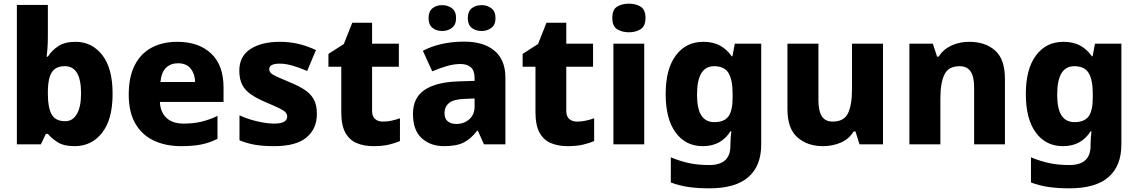

<svg xmlns="http://www.w3.org/2000/svg" viewBox="-20 -787 6208 1047"><path d="M241 -585Q241 -555 239 -526.5Q237 -498 234 -478H241Q262 -512 298 -535.5Q334 -559 392 -559Q481 -559 537.5 -487Q594 -415 594 -276Q594 -135 536.5 -62.5Q479 10 387 10Q328 10 295 -11Q262 -32 241 -57H230L203 0H72V-760H241ZM334 -426Q284 -426 263 -393.5Q242 -361 241 -294V-273Q241 -201 261.5 -163.5Q282 -126 336 -126Q376 -126 399 -165Q422 -204 422 -278Q422 -426 334 -426Z M947 -559Q1063 -559 1131 -495.5Q1199 -432 1199 -309V-231H852Q854 -177 887 -145Q920 -113 981 -113Q1033 -113 1076.5 -123Q1120 -133 1166 -155V-30Q1125 -9 1079.5 0.5Q1034 10 967 10Q884 10 819.5 -20Q755 -50 718.5 -112.5Q682 -175 682 -271Q682 -368 715 -432Q748 -496 807.5 -527.5Q867 -559 947 -559ZM950 -442Q911 -442 885.5 -417.5Q860 -393 855 -340H1044Q1043 -383 1020 -412.5Q997 -442 950 -442Z M1708 -166Q1708 -85 1651.5 -37.5Q1595 10 1475 10Q1417 10 1373.5 3Q1330 -4 1286 -22V-158Q1334 -136 1386 -124.5Q1438 -113 1474 -113Q1512 -113 1529 -123Q1546 -133 1546 -151Q1546 -164 1537.5 -174Q1529 -184 1503.5 -196.5Q1478 -209 1428 -230Q1379 -251 1347.5 -273Q1316 -295 1300.5 -325.5Q1285 -356 1285 -402Q1285 -480 1345.5 -519.5Q1406 -559 1506 -559Q1559 -559 1606 -548Q1653 -537 1703 -514L1655 -400Q1614 -418 1575.5 -429Q1537 -440 1506 -440Q1448 -440 1448 -410Q1448 -399 1456.5 -389.5Q1465 -380 1489.5 -369Q1514 -358 1561 -338Q1608 -319 1641 -297.5Q1674 -276 1691 -245Q1708 -214 1708 -166Z M2068 -124Q2093 -124 2115.5 -129Q2138 -134 2161 -142V-18Q2134 -6 2099 2Q2064 10 2016 10Q1965 10 1925.5 -6.5Q1886 -23 1863.5 -63Q1841 -103 1841 -176V-423H1771V-493L1855 -547L1901 -663H2009V-549H2155V-423H2009V-182Q2009 -153 2025 -138.5Q2041 -124 2068 -124Z M2511 -560Q2618 -560 2677 -510Q2736 -460 2736 -364V0H2619L2586 -74H2582Q2547 -29 2508 -9.5Q2469 10 2401 10Q2328 10 2280 -33Q2232 -76 2232 -166Q2232 -253 2293.5 -295.5Q2355 -338 2474 -343L2568 -346V-362Q2568 -402 2547.5 -420Q2527 -438 2491 -438Q2455 -438 2416 -426.5Q2377 -415 2337 -398L2286 -510Q2331 -534 2388 -547Q2445 -560 2511 -560ZM2517 -248Q2454 -246 2429 -225.5Q2404 -205 2404 -170Q2404 -139 2422 -125Q2440 -111 2468 -111Q2510 -111 2539 -136.5Q2568 -162 2568 -206V-250ZM2317 -688Q2317 -725 2338.5 -742Q2360 -759 2391 -759Q2422 -759 2444.5 -742Q2467 -725 2467 -688Q2467 -652 2444.5 -635Q2422 -618 2391 -618Q2360 -618 2338.5 -635Q2317 -652 2317 -688ZM2531 -688Q2531 -725 2552.5 -742Q2574 -759 2607 -759Q2637 -759 2659.5 -742Q2682 -725 2682 -688Q2682 -652 2659.5 -635Q2637 -618 2607 -618Q2574 -618 2552.5 -635Q2531 -652 2531 -688Z M3127 -124Q3152 -124 3174.5 -129Q3197 -134 3220 -142V-18Q3193 -6 3158 2Q3123 10 3075 10Q3024 10 2984.5 -6.5Q2945 -23 2922.5 -63Q2900 -103 2900 -176V-423H2830V-493L2914 -547L2960 -663H3068V-549H3214V-423H3068V-182Q3068 -153 3084 -138.5Q3100 -124 3127 -124Z M3410 -767Q3446 -767 3473 -751Q3500 -735 3500 -689Q3500 -644 3473 -627.5Q3446 -611 3410 -611Q3372 -611 3345.5 -627.5Q3319 -644 3319 -689Q3319 -735 3345.5 -751Q3372 -767 3410 -767ZM3493 -549V0H3325V-549Z M3815 -559Q3869 -559 3907 -538Q3945 -517 3970 -480H3974L3987 -549H4131V1Q4131 118 4060.5 179Q3990 240 3848 240Q3786 240 3736 233Q3686 226 3638 208V71Q3689 92 3738 102.5Q3787 113 3848 113Q3963 113 3963 8V-3Q3963 -17 3964.5 -35.5Q3966 -54 3968 -71H3963Q3939 -32 3901.5 -11Q3864 10 3812 10Q3719 10 3664.5 -64Q3610 -138 3610 -274Q3610 -411 3665.5 -485Q3721 -559 3815 -559ZM3874 -426Q3781 -426 3781 -271Q3781 -194 3804.5 -157.5Q3828 -121 3876 -121Q3929 -121 3952 -152Q3975 -183 3975 -254V-275Q3975 -352 3952.5 -389Q3930 -426 3874 -426Z M4795 -549V0H4667L4645 -70H4635Q4609 -28 4564 -9Q4519 10 4468 10Q4383 10 4328.5 -38Q4274 -86 4274 -191V-549H4443V-238Q4443 -182 4461.5 -153Q4480 -124 4521 -124Q4582 -124 4604 -169Q4626 -214 4626 -299V-549Z M5266 -559Q5353 -559 5406.5 -511.5Q5460 -464 5460 -358V0H5292V-311Q5292 -368 5273 -397Q5254 -426 5213 -426Q5152 -426 5130 -380.5Q5108 -335 5108 -250V0H4939V-549H5067L5090 -478H5098Q5124 -518 5168 -538.5Q5212 -559 5266 -559Z M5779 -559Q5833 -559 5871 -538Q5909 -517 5934 -480H5938L5951 -549H6095V1Q6095 118 6024.5 179Q5954 240 5812 240Q5750 240 5700 233Q5650 226 5602 208V71Q5653 92 5702 102.5Q5751 113 5812 113Q5927 113 5927 8V-3Q5927 -17 5928.5 -35.5Q5930 -54 5932 -71H5927Q5903 -32 5865.5 -11Q5828 10 5776 10Q5683 10 5628.5 -64Q5574 -138 5574 -274Q5574 -411 5629.5 -485Q5685 -559 5779 -559ZM5838 -426Q5745 -426 5745 -271Q5745 -194 5768.5 -157.5Q5792 -121 5840 -121Q5893 -121 5916 -152Q5939 -183 5939 -254V-275Q5939 -352 5916.5 -389Q5894 -426 5838 -426Z"/></svg>

Font: Noto Sans ExtraBold
Style: Regular
Weight: 800
Designer: Monotype Design Team
Foundry: Monotype Imaging Inc.
Version: Version 2.007